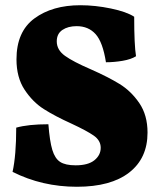

<svg xmlns="http://www.w3.org/2000/svg" viewBox="-20 -705 604 734"><path d="M28 -48Q42 -111 42 -217Q88 -230 165 -230Q170 -165 180 -132Q190 -99 210 -86Q230 -73 269 -73Q317 -73 341 -92.5Q365 -112 365 -140Q365 -168 338.5 -186.5Q312 -205 254 -232Q190 -261 147.5 -288Q105 -315 74 -362Q43 -409 43 -478Q43 -584 111.5 -634.5Q180 -685 287 -685Q344 -685 404 -672.5Q464 -660 493 -641Q493 -533 500 -490Q481 -478 448.5 -472.5Q416 -467 385 -467Q373 -544 345.5 -574.5Q318 -605 273 -605Q240 -605 218.5 -590.5Q197 -576 197 -547Q197 -514 228.5 -491.5Q260 -469 325 -441Q393 -411 437 -384Q481 -357 512.5 -311Q544 -265 544 -198Q544 -100 474 -45.5Q404 9 274 9Q141 9 28 -48Z"/></svg>

Font: Vollkorn SC Black
Style: Regular
Weight: 900
Designer: Friedrich Althausen
Foundry: Friedrich Althausen
Version: Version 4.015